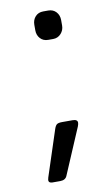

<svg xmlns="http://www.w3.org/2000/svg" viewBox="-74 -532 389 691"><g transform="rotate(-10 120.0 -187.0)"><path d="M95 -431V-451Q95 -469 106 -481Q117 -493 135 -493H153Q171 -493 182 -481Q193 -469 193 -451V-431Q193 -414 181.5 -401.5Q170 -389 153 -389H135Q117 -389 106 -401Q95 -413 95 -431ZM47 108 49 99 104 -69Q108 -81 113.5 -85Q119 -89 133 -89H171Q189 -89 189 -77Q189 -72 186 -64L114 105Q108 119 89 119H61Q47 119 47 108Z"/></g></svg>

Font: Mitr Light
Style: Regular
Weight: 300
Designer: Thanarat Vachiruckul
Foundry: Cadson Demak
Version: Version 1.002